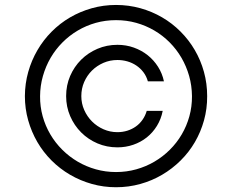

<svg xmlns="http://www.w3.org/2000/svg" viewBox="-20 -759 955 790"><path d="M82.4 -363.6Q82.7 -415.5 96.2 -463.2Q109.7 -511 134.1 -552.7Q158.4 -594.5 192.5 -628.7Q226.6 -663 268.1 -687.3Q309.7 -711.6 357.6 -725.1Q405.5 -738.6 457.4 -738.6Q509.2 -738.6 557.2 -725.3Q605.1 -712 646.8 -687.7Q688.6 -663.4 722.8 -629.1Q757.1 -594.8 781.4 -553.1Q805.8 -511.4 819.1 -463.4Q832.4 -415.5 832.4 -363.6Q832.7 -311.8 819.4 -263.8Q806.1 -215.9 781.8 -174.2Q757.5 -132.5 723 -98.4Q688.6 -64.3 646.8 -39.8Q605.1 -15.3 557.2 -2Q509.2 11.4 457.4 11.4Q405.9 11.4 358 -2.1Q310 -15.6 268.3 -40Q226.6 -64.3 192.3 -98.5Q158 -132.8 133.7 -174.5Q109.4 -216.3 95.9 -264.2Q82.4 -312.1 82.4 -363.6ZM457.4 -51.1Q500.7 -51.1 540.7 -62.3Q580.6 -73.5 615.4 -93.9Q650.2 -114.3 678.8 -142.8Q707.4 -171.2 727.8 -206Q748.2 -240.8 759.2 -280.5Q770.2 -320.3 769.9 -363.3Q769.5 -406.6 758.2 -446.6Q746.8 -486.5 726.6 -521.3Q706.3 -556.1 677.9 -584.7Q649.5 -613.3 614.9 -633.5Q580.3 -653.8 540.5 -665Q500.7 -676.1 457.4 -676.1Q414.1 -676.1 374.3 -665Q334.5 -653.8 299.9 -633.3Q265.3 -612.9 236.9 -584.3Q208.5 -555.8 188.2 -521Q168 -486.2 156.6 -446.2Q145.2 -406.2 144.9 -363.3Q144.5 -320.7 155.5 -280.9Q166.5 -241.1 187 -206.3Q207.4 -171.5 236.2 -142.9Q264.9 -114.3 299.7 -93.9Q334.5 -73.5 374.5 -62.3Q414.4 -51.1 457.4 -51.1ZM463.1 -574.6Q498.9 -574.6 530.7 -563.2Q562.5 -551.8 587.7 -531.8Q612.9 -511.7 630.3 -484.2Q647.7 -456.7 654.5 -424.4H588.4Q582.4 -445.7 570 -462Q557.5 -478.3 540.8 -489.5Q524.1 -500.7 504.3 -506.4Q484.4 -512.1 463.1 -512.1Q432.5 -512.1 405.5 -500.4Q378.6 -488.6 358.3 -468.6Q338.1 -448.5 326.3 -421.5Q314.6 -394.5 314.6 -363.6Q314.6 -333.5 326.5 -306.5Q338.4 -279.5 358.7 -259.2Q378.9 -239 405.9 -227.1Q432.9 -215.2 463.1 -215.2Q484.4 -215.2 503.7 -221.2Q523.1 -227.3 538.9 -238.5Q554.7 -249.6 566.2 -266Q577.8 -282.3 583.8 -302.9H649.5Q642.8 -268.8 625.7 -241.1Q608.7 -213.4 584 -193.7Q559.3 -174 528.4 -163.4Q497.5 -152.7 463.1 -152.7Q419.4 -152.7 381 -169Q342.7 -185.4 314.1 -214Q285.5 -242.5 268.8 -281.1Q252.1 -319.6 252.1 -363.6Q252.1 -408 268.6 -446.4Q285.2 -484.7 313.9 -513.3Q342.7 -541.9 381 -558.2Q419.4 -574.6 463.1 -574.6Z"/></svg>

Font: Inter P Light
Style: Regular
Weight: 300
Designer: Rasmus Andersson
Foundry: rsms
Version: Version 3.018;git-588b23468